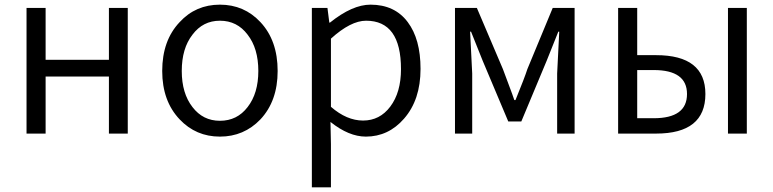

<svg xmlns="http://www.w3.org/2000/svg" viewBox="-20 -574 3323 825"><path d="M94 -540H176V-317H448V-540H529V0H448V-245H176V0H94Z M752 -61Q677 -140 677 -269Q677 -400 752 -479Q821 -554 925 -554Q1029 -554 1099 -479Q1173 -400 1173 -269Q1173 -140 1099 -61Q1028 13 925 13Q822 13 752 -61ZM1044 -114Q1090 -173 1090 -269Q1090 -366 1044 -425Q999 -485 925 -485Q852 -485 807 -425Q761 -366 761 -269Q761 -173 807 -114Q852 -55 925 -55Q999 -55 1044 -114Z M1320 -540H1387L1395 -477H1398Q1494 -554 1572 -554Q1676 -554 1732 -479Q1787 -406 1787 -278Q1787 -145 1716 -64Q1649 13 1552 13Q1479 13 1400 -50L1402 45V231H1320ZM1657 -116Q1703 -177 1703 -277Q1703 -485 1553 -485Q1487 -485 1402 -408V-115Q1470 -56 1540 -56Q1612 -56 1657 -116Z M1935 -540H2029L2141 -277L2166 -210Q2182 -168 2190 -144H2195Q2235 -242 2246 -277L2355 -540H2449V0H2374V-258Q2374 -270 2383 -438H2379L2329 -313L2220 -52H2164L2054 -313L2004 -438H2000Q2009 -270 2009 -258V0H1935Z M2636 -540H2718V-337H2799Q3011 -337 3011 -170Q3011 0 2799 0H2636ZM2789 -66Q2932 -66 2932 -170Q2932 -273 2789 -273H2718V-66ZM3108 -540H3189V0H3108Z"/></svg>

Font: Source Han Sans CN Normal
Style: Regular
Weight: 350
Designer: Ryoko NISHIZUKA 西塚涼子 (kana, bopomofo & ideographs); Paul D. Hunt (Latin, Greek & Cyrillic); Sandoll Communications 산돌커뮤니
Foundry: Adobe
Version: Version 2.004;hotconv 1.0.118;makeotfexe 2.5.65603